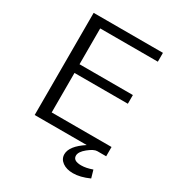

<svg xmlns="http://www.w3.org/2000/svg" viewBox="-205 -818 1036 1128"><g transform="rotate(30 313.5 -254.5)"><path d="M97 0V-693H567V-633H176V-390H538V-331H176V-63H582V0H522Q499 0 462.5 29.5Q426 59 426 85Q426 120 481 120Q514 120 556 105L571 157Q511 184 462 184Q418 184 390.5 164Q363 144 363 112Q363 57 450 0Z"/></g></svg>

Font: Coval
Style: ExtraLight
Weight: 250
Foundry: Context Ltd
Version: Version 001.000